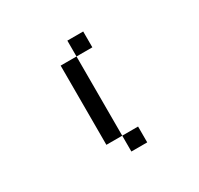

<svg xmlns="http://www.w3.org/2000/svg" viewBox="-179 -1094 1358 1312"><g transform="rotate(-30 500.0 -437.5)"><path d="M500 -875H625V-750H500ZM500 -750V-125H375V-750ZM500 -125H625V0H500Z"/></g></svg>

Font: Dogica
Style: Regular
Weight: 400
Monospace: yes
Designer: Roberto Mocci
Version: Version 001.012